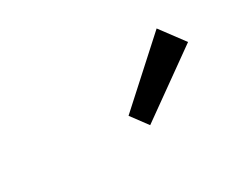

<svg xmlns="http://www.w3.org/2000/svg" viewBox="-48 -1172 843 673"><g transform="rotate(-30 374.0 -836.0)"><path d="M602.1 -977.1 673.8 -880.9 413.1 -694.8 363.8 -761.2Z"/></g></svg>

Font: Sinkin Sans 700 Bold Italic
Style: Bold Italic
Weight: 700
Italic angle: -112°
Designer: Keith Bates
Foundry: K-Type
Version: Sinkin Sans (version 1.0)  by Keith Bates   •   © 2014   www